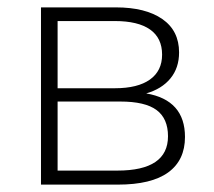

<svg xmlns="http://www.w3.org/2000/svg" viewBox="-20 -500 579 520"><path d="M481 -129Q481 -66 435.5 -33Q390 0 299 0H91V-480H294Q374 -480 419.5 -448.5Q465 -417 465 -358Q465 -316 441.5 -287.5Q418 -259 376 -247Q481 -229 481 -129ZM136 -261H291Q353 -261 386 -284.5Q419 -308 419 -352Q419 -397 386.5 -420Q354 -443 291 -443H136ZM435 -131Q435 -179 404 -202Q373 -225 306 -225H136V-38H298Q435 -38 435 -131Z"/></svg>

Font: Montserrat Ace
Style: Light
Weight: 300
Designer: Julieta Ulanovsky
Foundry: Julieta Ulanovsky
Version: Version 1